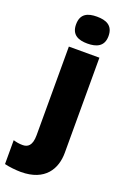

<svg xmlns="http://www.w3.org/2000/svg" viewBox="-239 -835 751 1134"><g transform="rotate(20 136.5 -268.0)"><path d="M61 -691C61 -625 106 -607 162 -607C218 -607 265 -625 265 -691C265 -759 218 -776 162 -776C106 -776 61 -759 61 -691ZM52 240C205 240 258 145 258 45V-553H66V4C66 71 39 87 8 87C-14 87 -30 84 -51 78V228C-25 235 22 240 52 240Z"/></g></svg>

Font: Noto Sans UI Black
Style: Regular
Weight: 900
Designer: Monotype Design Team
Foundry: Monotype Imaging Inc.
Version: Version 1.901